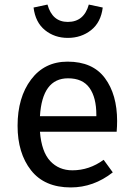

<svg xmlns="http://www.w3.org/2000/svg" viewBox="-20 -809 584 841"><path d="M290 12Q175 12 116 -63Q57 -138 57 -258Q57 -382 116 -460.5Q175 -539 276 -539Q386 -539 439.5 -467Q493 -395 493 -279Q493 -256 491 -232H155Q162 -144 200 -103.5Q238 -63 297 -63Q371 -63 434 -109L474 -54Q390 12 290 12ZM402 -300V-306Q402 -382 372 -424Q342 -466 278 -466Q165 -466 155 -300ZM277 -643Q219 -643 177 -677Q135 -711 127 -776L188 -789Q209 -713 277 -713Q348 -713 369 -789L430 -776Q422 -711 379 -677Q336 -643 277 -643Z"/></svg>

Font: Trujillo
Style: Regular
Weight: 400
Designer: Fira Sans original fonts by bBox Type GmbH, Carrois Corporate GbR, & Edenspiekermann AG / Changes by Cristiano Sobral
Foundry: Fira Sans original fonts by bBox Type GmbH, Carrois Corporate GbR, & Edenspiekermann AG / Changes by Cristiano Sobral
Version: Version 4.301;October 17, 2021;FontCreator 14.0.0.2814 64-bi